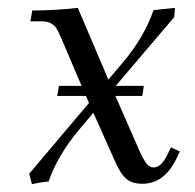

<svg xmlns="http://www.w3.org/2000/svg" viewBox="-20 -466 502 494"><path d="M55.2 -19 209 -201.2 201.2 -219.2H127L131.8 -245.1H189.9L136.2 -371.1Q128.9 -387.2 124.5 -394Q120.1 -400.9 111.1 -406Q102.1 -411.1 87.9 -411.1H58.1L63 -439Q122.1 -439 180.2 -445.8L258.8 -261.2L296.9 -306.2Q351.1 -370.6 375 -439.9L430.2 -445.8L428.2 -421.9L277.8 -245.1H350.1L346.2 -219.2H276.9L337.9 -80.1Q349.1 -55.2 356.9 -45.2Q364.7 -35.2 375 -35.2Q394 -35.2 409.2 -64.9L419.9 -86.9L442.9 -76.2L432.1 -54.2Q400.9 6.8 346.2 6.8Q320.8 6.8 305.9 -5.1Q291 -17.1 276.9 -48.8L220.2 -175.8L183.1 -131.8Q128.4 -66.4 105 1Q86.9 2.4 62 7.8Z"/></svg>

Font: Dihjauti
Style: Italic
Weight: 400
Italic angle: -9°
Designer: T. Christopher White
Version: Version 3.0.0